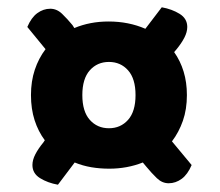

<svg xmlns="http://www.w3.org/2000/svg" viewBox="-20 -552 605 527"><path d="M493 -291Q493 -252 482 -220.5Q471 -189 452 -164L506 -99Q495 -73 478.5 -61Q462 -49 443 -49Q425 -49 410.5 -63Q396 -77 382 -94L372 -106Q329 -89 280 -89Q254 -89 230.5 -93Q207 -97 185 -106L139 -45Q111 -50 90 -63Q69 -76 69 -99Q69 -113 77 -128.5Q85 -144 99 -161L103 -167Q85 -191 75 -222Q65 -253 65 -291Q65 -329 75.5 -360.5Q86 -392 105 -417L55 -478Q66 -504 82.5 -516Q99 -528 118 -528Q136 -528 150.5 -514Q165 -500 179 -483L184 -475Q227 -493 278 -493Q333 -493 379 -473L424 -532Q452 -527 473 -514Q494 -501 494 -478Q494 -464 486 -448.5Q478 -433 464 -416L458 -409Q475 -385 484 -355.5Q493 -326 493 -291ZM352 -291Q352 -336 331.5 -359Q311 -382 279 -382Q247 -382 226.5 -359Q206 -336 206 -291Q206 -246 226.5 -223Q247 -200 279 -200Q311 -200 331.5 -223Q352 -246 352 -291Z"/></svg>

Font: Baloo 2 ExtraBold
Style: Regular
Weight: 800
Designer: Sarang Kulkarni and Ek Type
Foundry: Ek Type
Version: Version 1.640;hotconv 1.0.111;makeotfexe 2.5.65597; ttfautoh